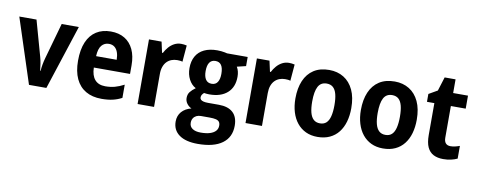

<svg xmlns="http://www.w3.org/2000/svg" viewBox="-72 -1011 3972 1599"><g transform="rotate(10 1913.5 -211.0)"><path d="M179.7 0 1.5 -546.4H147L231 -246.6Q238.8 -218.8 243.4 -189.2Q248 -159.7 251 -131.8H254.9Q255.9 -155.8 261 -184.3Q266.1 -212.9 274.4 -242.7L359.9 -546.4H504.9L326.7 0Z M774.9 -556.2Q843.8 -556.2 892.3 -526.6Q940.9 -497.1 966.8 -441.7Q992.7 -386.2 992.7 -308.6V-235.8H686.5Q688 -168.5 718.5 -133.5Q749 -98.6 806.6 -98.6Q850.1 -98.6 887.2 -108.6Q924.3 -118.7 964.8 -140.1V-28.3Q928.2 -8.8 887.7 0.5Q847.2 9.8 793.9 9.8Q715.3 9.8 660.2 -22.5Q605 -54.7 575.9 -116.9Q546.9 -179.2 546.9 -269.5Q546.9 -363.8 574.2 -427.5Q601.6 -491.2 652.6 -523.7Q703.6 -556.2 774.9 -556.2ZM776.9 -452.1Q739.3 -452.1 715.3 -423.8Q691.4 -395.5 688.5 -332.5H862.8Q862.3 -368.7 852.8 -395.5Q843.3 -422.4 824.2 -437.3Q805.2 -452.1 776.9 -452.1Z M1368.7 -556.6Q1379.9 -556.6 1392.3 -555.2Q1404.8 -553.7 1416.5 -550.8L1404.8 -411.6Q1396.5 -415 1384 -416.3Q1371.6 -417.5 1359.9 -417.5Q1334 -417.5 1311.8 -408.9Q1289.6 -400.4 1272.7 -383.1Q1255.9 -365.7 1246.6 -339.6Q1237.3 -313.5 1237.3 -278.3V0H1098.1V-546.4H1204.6L1224.6 -455.6H1231.4Q1245.1 -482.4 1265.1 -505.6Q1285.2 -528.8 1311.5 -542.7Q1337.9 -556.6 1368.7 -556.6Z M1648.4 240.2Q1545.9 240.2 1490.7 200.2Q1435.5 160.2 1435.5 87.9Q1435.5 39.1 1464.8 5.4Q1494.1 -28.3 1546.4 -41.5Q1523.4 -51.3 1507.3 -72.8Q1491.2 -94.2 1491.2 -120.6Q1491.2 -151.9 1507.3 -172.4Q1523.4 -192.9 1552.2 -213.9Q1515.6 -232.9 1493.7 -274.7Q1471.7 -316.4 1471.7 -369.6Q1471.7 -428.7 1495.4 -470.5Q1519 -512.2 1564.5 -533.9Q1609.9 -555.7 1675.3 -555.7Q1691.9 -555.7 1708.5 -554Q1725.1 -552.2 1738.5 -549.6Q1752 -546.9 1758.8 -544.9H1933.1V-467.8L1857.9 -449.7Q1868.7 -431.6 1873.5 -411.4Q1878.4 -391.1 1878.4 -367.7Q1878.4 -279.8 1824 -231.2Q1769.5 -182.6 1671.9 -182.6Q1645.5 -183.1 1627.4 -186.5Q1618.2 -178.7 1611.6 -168.7Q1605 -158.7 1605 -145.5Q1605 -134.3 1612.5 -126.7Q1620.1 -119.1 1635.7 -115.2Q1651.4 -111.3 1674.3 -111.3H1766.1Q1843.8 -111.3 1885 -73.7Q1926.3 -36.1 1926.3 38.6Q1926.3 135.3 1855 187.7Q1783.7 240.2 1648.4 240.2ZM1656.2 143.1Q1702.6 143.1 1734.4 133.1Q1766.1 123 1782.5 104.5Q1798.8 85.9 1798.8 60.1Q1798.8 39.1 1789.8 27.6Q1780.8 16.1 1761 11.5Q1741.2 6.8 1709 6.8H1634.8Q1613.3 6.8 1596.7 15.1Q1580.1 23.4 1570.6 38.8Q1561 54.2 1561 76.7Q1561 108.4 1586.2 125.7Q1611.3 143.1 1656.2 143.1ZM1675.8 -272.9Q1709 -272.9 1725.3 -297.9Q1741.7 -322.8 1741.7 -368.2Q1741.7 -417.5 1725.1 -441.7Q1708.5 -465.8 1675.3 -465.8Q1642.1 -465.8 1625.2 -441.4Q1608.4 -417 1608.4 -368.7Q1608.4 -323.2 1625 -298.1Q1641.6 -272.9 1675.8 -272.9Z M2281.2 -556.6Q2292.5 -556.6 2304.9 -555.2Q2317.4 -553.7 2329.1 -550.8L2317.4 -411.6Q2309.1 -415 2296.6 -416.3Q2284.2 -417.5 2272.5 -417.5Q2246.6 -417.5 2224.4 -408.9Q2202.1 -400.4 2185.3 -383.1Q2168.5 -365.7 2159.2 -339.6Q2149.9 -313.5 2149.9 -278.3V0H2010.7V-546.4H2117.2L2137.2 -455.6H2144Q2157.7 -482.4 2177.7 -505.6Q2197.8 -528.8 2224.1 -542.7Q2250.5 -556.6 2281.2 -556.6Z M2856.9 -274.4Q2856.9 -211.9 2842 -159.9Q2827.1 -107.9 2797.4 -69.8Q2767.6 -31.7 2723.1 -11Q2678.7 9.8 2619.6 9.8Q2564 9.8 2520.5 -10.7Q2477.1 -31.2 2446.5 -69.1Q2416 -106.9 2400.1 -159.2Q2384.3 -211.4 2384.3 -274.4Q2384.3 -361.3 2411.4 -424.6Q2438.5 -487.8 2491.2 -522.2Q2543.9 -556.6 2622.1 -556.6Q2691.9 -556.6 2744.9 -523.9Q2797.9 -491.2 2827.4 -428.5Q2856.9 -365.7 2856.9 -274.4ZM2526.4 -273.4Q2526.4 -218.3 2536.1 -180.7Q2545.9 -143.1 2566.9 -124Q2587.9 -105 2621.1 -105Q2654.3 -105 2674.8 -124Q2695.3 -143.1 2704.8 -180.9Q2714.4 -218.8 2714.4 -274.4Q2714.4 -330.6 2704.8 -367.4Q2695.3 -404.3 2674.6 -422.9Q2653.8 -441.4 2620.6 -441.4Q2570.8 -441.4 2548.6 -399.9Q2526.4 -358.4 2526.4 -273.4Z M3410.6 -274.4Q3410.6 -211.9 3395.8 -159.9Q3380.9 -107.9 3351.1 -69.8Q3321.3 -31.7 3276.9 -11Q3232.4 9.8 3173.3 9.8Q3117.7 9.8 3074.2 -10.7Q3030.8 -31.2 3000.2 -69.1Q2969.7 -106.9 2953.9 -159.2Q2938 -211.4 2938 -274.4Q2938 -361.3 2965.1 -424.6Q2992.2 -487.8 3044.9 -522.2Q3097.7 -556.6 3175.8 -556.6Q3245.6 -556.6 3298.6 -523.9Q3351.6 -491.2 3381.1 -428.5Q3410.6 -365.7 3410.6 -274.4ZM3080.1 -273.4Q3080.1 -218.3 3089.8 -180.7Q3099.6 -143.1 3120.6 -124Q3141.6 -105 3174.8 -105Q3208 -105 3228.5 -124Q3249 -143.1 3258.5 -180.9Q3268.1 -218.8 3268.1 -274.4Q3268.1 -330.6 3258.5 -367.4Q3249 -404.3 3228.3 -422.9Q3207.5 -441.4 3174.3 -441.4Q3124.5 -441.4 3102.3 -399.9Q3080.1 -358.4 3080.1 -273.4Z M3724.6 -106.4Q3743.7 -106.4 3762.9 -110.8Q3782.2 -115.2 3802.2 -122.6V-15.1Q3779.3 -3.9 3748.8 2.9Q3718.3 9.8 3683.1 9.8Q3635.3 9.8 3601.1 -7.6Q3566.9 -24.9 3548.8 -63.7Q3530.8 -102.5 3530.8 -167V-436.5H3468.3V-502.9L3541.5 -544.9L3578.1 -662.1H3670.4V-546.4H3795.9V-436.5H3670.4V-169.4Q3670.4 -137.7 3684.3 -122.1Q3698.2 -106.4 3724.6 -106.4Z"/></g></svg>

Font: Open Sans SemiCondensed
Style: Bold
Weight: 700
Width: 4
Designer: Monotype Design Team
Foundry: Monotype Imaging Inc.
Version: Version 3.003